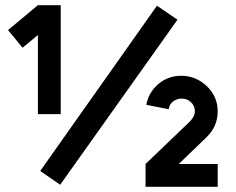

<svg xmlns="http://www.w3.org/2000/svg" viewBox="-20 -720 910 740"><path d="M678 -428Q628 -428 590 -396Q552 -363 544 -316L630 -299Q633 -318 647 -329Q662 -340 681 -340Q701 -340 715 -327Q731 -313 731 -291Q731 -271 711 -251L541 -88V0H819V-88H669L778 -193Q819 -234 819 -291Q819 -348 777 -388Q735 -428 678 -428ZM585 -698 135 -61 212 -8 664 -644ZM126 -700 11 -604 67 -536 126 -585V-280H214V-700Z"/></svg>

Font: Unageo
Style: Bold
Weight: 700
Designer: Richard Sepsi
Foundry: Richard Sepsi
Version: Version 2.000